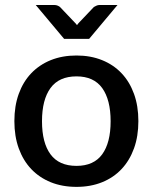

<svg xmlns="http://www.w3.org/2000/svg" viewBox="-20 -740 611 768"><path d="M286 -518C248 -518 213.8 -511.8 183.2 -499.5C152.8 -487.2 126.7 -469.7 105 -447C83.3 -424.3 66.7 -396.8 55 -364.5C43.3 -332.2 37.5 -295.8 37.5 -255.5C37.5 -215.2 43.3 -178.8 55 -146.5C66.7 -114.2 83.3 -86.6 105 -63.7C126.7 -40.9 152.8 -23.3 183.2 -11C213.8 1.3 248 7.5 286 7.5C323.7 7.5 357.8 1.3 388.2 -11C418.8 -23.3 444.8 -40.9 466.2 -63.7C487.8 -86.6 504.3 -114.2 516 -146.5C527.7 -178.8 533.5 -215.2 533.5 -255.5C533.5 -295.8 527.7 -332.2 516 -364.5C504.3 -396.8 487.8 -424.3 466.2 -447C444.8 -469.7 418.8 -487.2 388.2 -499.5C357.8 -511.8 323.7 -518 286 -518ZM286 -76.5C239.3 -76.5 204.7 -91.9 182 -122.8C159.3 -153.6 148 -197.7 148 -255C148 -312.3 159.3 -356.6 182 -387.8C204.7 -418.9 239.3 -434.5 286 -434.5C332 -434.5 366.2 -418.9 388.8 -387.8C411.2 -356.6 422.5 -312.3 422.5 -255C422.5 -197.7 411.2 -153.6 388.8 -122.8C366.2 -91.9 332 -76.5 286 -76.5ZM123 -720 236.5 -584.5H336.5L450 -720H378C373.7 -720 369.5 -719.1 365.5 -717.2C361.5 -715.4 358.2 -713.7 355.5 -712L297.5 -651C293.8 -647.3 290.7 -643.5 288 -639.5C286.3 -641.8 284.7 -643.9 283 -645.8C281.3 -647.6 279.7 -649.3 278 -651L220 -712C217.7 -714 214.5 -715.8 210.5 -717.5C206.5 -719.2 202.2 -720 197.5 -720Z"/></svg>

Font: Lato Semibold
Style: Regular
Weight: 600
Designer: Lukasz Dziedzic
Foundry: tyPoland Lukasz Dziedzic
Version: Version 2.006; 2014-01-15